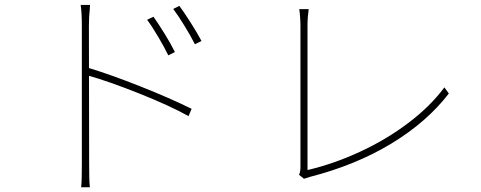

<svg xmlns="http://www.w3.org/2000/svg" viewBox="-20 -748 1993 796"><path d="M705.1 -532.2 677.7 -518.6Q662.1 -550.8 636.2 -594.7Q610.4 -638.7 589.8 -666L616.2 -678.7Q635.7 -651.4 662.6 -607.9Q689.5 -564.5 705.1 -532.2ZM815.4 -578.1 788.1 -564.5Q771.5 -597.7 745.1 -640.6Q718.8 -683.6 698.2 -710.9L723.6 -723.6Q741.2 -700.2 769.5 -655.8Q797.9 -611.3 815.4 -578.1ZM319.3 -641.6Q319.3 -694.3 314.5 -727.5H353.5Q352.5 -723.6 352.5 -712.9Q348.6 -680.7 348.6 -641.6L349.6 -67.4Q349.6 -41 350.1 -14.6Q350.6 11.7 352.5 28.3H316.4Q318.4 11.7 318.8 -14.6Q319.3 -41 319.3 -67.4ZM774.4 -296.9 761.7 -266.6Q682.6 -310.5 556.2 -360.8Q429.7 -411.1 342.8 -435.5V-467.8Q439.5 -438.5 562.5 -389.6Q685.5 -340.8 774.4 -296.9Z M1225.6 -55.7V-642.6Q1225.6 -658.2 1224.1 -677.7Q1222.7 -697.3 1220.7 -710H1259.8Q1257.8 -697.3 1256.3 -678.7Q1254.9 -660.2 1254.9 -643.6V-43Q1363.3 -68.4 1472.2 -118.7Q1581.1 -168.9 1672.9 -238.3Q1764.6 -307.6 1822.3 -385.7L1840.8 -360.4Q1750 -242.2 1602.5 -152.8Q1455.1 -63.5 1264.6 -14.6Q1252.9 -10.7 1240.2 -6.8L1219.7 -23.4Q1222.7 -29.3 1224.1 -37.1Q1225.6 -44.9 1225.6 -55.7Z"/></svg>

Font: Min Sans VF VF
Style: Regular
Weight: 400
Designer: Jinseong-Kim, NotoSansCJK, Nunito
Foundry: Jinseong-Kim
Version: Version 1.420;Glyphs 3.1.2 (3151)